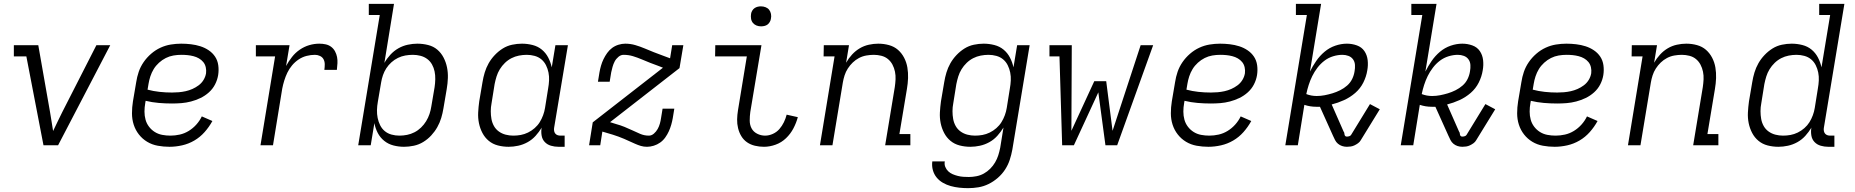

<svg xmlns="http://www.w3.org/2000/svg" viewBox="-20 -755 9640 998"><path d="M206 0 117 -462H52V-520H179L240 -173Q244 -149 248 -124Q252 -99 256 -74Q268 -99 280 -124Q292 -149 304 -173L481 -520H553L282 0Z M861 8Q830 8 800 2.5Q770 -3 745 -18Q720 -33 702 -56Q684 -79 675 -107Q666 -135 666 -166Q666 -197 671 -228L688 -328Q692 -355 701 -381.5Q710 -408 726.5 -432Q743 -456 765.5 -475.5Q788 -495 814 -507Q840 -519 867.5 -523.5Q895 -528 922 -528Q947 -528 972.5 -525Q998 -522 1021.5 -514.5Q1045 -507 1065 -493.5Q1085 -480 1098 -460.5Q1111 -441 1114.5 -416Q1118 -391 1114 -365Q1110 -340 1098 -316.5Q1086 -293 1066 -275Q1046 -257 1022 -245.5Q998 -234 973 -227.5Q948 -221 923.5 -219Q899 -217 874 -217Q839 -217 804.5 -220Q770 -223 737 -231L735 -219Q731 -197 731 -175Q731 -153 736.5 -133Q742 -113 754.5 -96.5Q767 -80 784.5 -69Q802 -58 823 -54Q844 -50 866 -50Q890 -50 914.5 -55.5Q939 -61 961 -74.5Q983 -88 1000.5 -107.5Q1018 -127 1029 -150L1084 -126Q1067 -95 1043.5 -68.5Q1020 -42 990 -24.5Q960 -7 926.5 0.5Q893 8 861 8ZM874 -274Q891 -274 909 -275.5Q927 -277 945 -281Q963 -285 980 -292.5Q997 -300 1012.5 -311.5Q1028 -323 1038 -339.5Q1048 -356 1051 -374Q1053 -390 1049.5 -405.5Q1046 -421 1036.5 -432.5Q1027 -444 1014 -451.5Q1001 -459 985.5 -463Q970 -467 954.5 -468.5Q939 -470 922 -470Q902 -470 881.5 -466.5Q861 -463 842 -453.5Q823 -444 806.5 -429Q790 -414 779 -396Q768 -378 761.5 -358Q755 -338 752 -319L747 -289Q777 -281 809 -277.5Q841 -274 874 -274Z M1334 0 1410 -462H1310V-520H1485L1467 -412Q1480 -436 1497.5 -458.5Q1515 -481 1538.5 -497Q1562 -513 1588 -520.5Q1614 -528 1640 -528Q1657 -528 1673 -524.5Q1689 -521 1701.5 -511.5Q1714 -502 1721.5 -488Q1729 -474 1732 -458.5Q1735 -443 1734 -426Q1733 -409 1731 -392H1666Q1668 -406 1668 -420.5Q1668 -435 1662 -446.5Q1656 -458 1643.5 -464Q1631 -470 1617 -470Q1596 -470 1574 -464.5Q1552 -459 1532.5 -446Q1513 -433 1498 -415Q1483 -397 1473.5 -377Q1464 -357 1457.5 -336Q1451 -315 1447 -294L1399 0Z M2080 8Q2052 8 2025 1Q1998 -6 1977 -23Q1956 -40 1943.5 -64Q1931 -88 1926 -115L1907 0H1842L1954 -677H1897V-735H2028L1978 -428Q1991 -451 2009.5 -471Q2028 -491 2051 -504Q2074 -517 2099.5 -522.5Q2125 -528 2149 -528Q2178 -528 2205.5 -521Q2233 -514 2253 -497Q2273 -480 2285.5 -456Q2298 -432 2303.5 -405Q2309 -378 2308 -349.5Q2307 -321 2302 -292L2285 -192Q2281 -167 2273.5 -142Q2266 -117 2253 -94Q2240 -71 2221.5 -51Q2203 -31 2180 -17Q2157 -3 2131 2.5Q2105 8 2080 8ZM2056 -50Q2076 -50 2096 -54Q2116 -58 2134.5 -67.5Q2153 -77 2168.5 -92Q2184 -107 2195 -125Q2206 -143 2212.5 -162.5Q2219 -182 2222 -202L2239 -302Q2242 -322 2242.5 -343Q2243 -364 2239 -383.5Q2235 -403 2225.5 -420Q2216 -437 2200.5 -448.5Q2185 -460 2165.5 -465Q2146 -470 2126 -470Q2106 -470 2086.5 -466.5Q2067 -463 2048.5 -454Q2030 -445 2014.5 -431Q1999 -417 1988 -400Q1977 -383 1970.5 -364Q1964 -345 1961 -326L1944 -226Q1940 -204 1939.5 -183Q1939 -162 1943 -142Q1947 -122 1956 -104Q1965 -86 1980 -73.5Q1995 -61 2015 -55.5Q2035 -50 2056 -50Z M2624 8Q2595 8 2568 1Q2541 -6 2520.5 -23Q2500 -40 2487.5 -64Q2475 -88 2469.5 -115Q2464 -142 2465.5 -170.5Q2467 -199 2471 -228L2488 -328Q2492 -353 2499.5 -378Q2507 -403 2520 -426Q2533 -449 2552 -469Q2571 -489 2593.5 -503Q2616 -517 2642 -522.5Q2668 -528 2693 -528Q2721 -528 2748.5 -521Q2776 -514 2796.5 -497Q2817 -480 2829.5 -456Q2842 -432 2848 -405L2867 -520H2932L2860 -89Q2859 -81 2860.5 -73.5Q2862 -66 2866.5 -60.5Q2871 -55 2878 -52.5Q2885 -50 2893 -50H2915V8H2883Q2863 8 2844 2.5Q2825 -3 2812 -16.5Q2799 -30 2795.5 -49.5Q2792 -69 2795 -89L2796 -92Q2782 -69 2764 -49Q2746 -29 2722.5 -16Q2699 -3 2673.5 2.5Q2648 8 2624 8ZM2648 -50Q2668 -50 2687 -53.5Q2706 -57 2724.5 -66Q2743 -75 2759 -89Q2775 -103 2785.5 -120Q2796 -137 2803 -156Q2810 -175 2813 -194L2829 -294Q2833 -316 2834 -337Q2835 -358 2831 -378Q2827 -398 2818 -416Q2809 -434 2794 -446.5Q2779 -459 2759 -464.5Q2739 -470 2718 -470Q2698 -470 2677.5 -466Q2657 -462 2638.5 -452.5Q2620 -443 2604.5 -428Q2589 -413 2578 -395Q2567 -377 2561 -357.5Q2555 -338 2551 -318L2535 -218Q2531 -198 2531 -177Q2531 -156 2534.5 -136.5Q2538 -117 2547.5 -100Q2557 -83 2573 -71.5Q2589 -60 2608.5 -55Q2628 -50 2648 -50Z M3343 8Q3326 8 3311 3.5Q3296 -1 3281.5 -7.5Q3267 -14 3252.5 -20.5Q3238 -27 3223.5 -33.5Q3209 -40 3194.5 -45Q3180 -50 3165 -55L3111 -71L3100 0H3042L3061 -119L3426 -403L3406 -411Q3383 -419 3360.5 -428Q3338 -437 3315.5 -446.5Q3293 -456 3270 -463Q3247 -470 3221 -470Q3207 -470 3194.5 -459.5Q3182 -449 3175 -435.5Q3168 -422 3164 -407.5Q3160 -393 3157 -379L3149 -330H3088L3096 -379Q3099 -396 3104 -413.5Q3109 -431 3117 -447.5Q3125 -464 3136 -479.5Q3147 -495 3162 -506Q3177 -517 3195 -522.5Q3213 -528 3230 -528Q3257 -528 3282.5 -520.5Q3308 -513 3331.5 -503Q3355 -493 3379 -483.5Q3403 -474 3428 -465L3463 -452L3474 -520H3532L3512 -401L3151 -120L3183 -110Q3205 -104 3226 -95.5Q3247 -87 3267 -77.5Q3287 -68 3308 -59Q3329 -50 3353 -50Q3367 -50 3379 -60.5Q3391 -71 3398.5 -84.5Q3406 -98 3410 -112.5Q3414 -127 3416 -141L3424 -190H3485L3477 -141Q3474 -124 3469 -106.5Q3464 -89 3456.5 -72.5Q3449 -56 3438 -40.5Q3427 -25 3411.5 -14Q3396 -3 3378 2.5Q3360 8 3343 8Z M3951 8Q3927 8 3904 2.5Q3881 -3 3863 -15.5Q3845 -28 3833.5 -47Q3822 -66 3816.5 -88.5Q3811 -111 3811.5 -134.5Q3812 -158 3816 -182L3862 -462H3697L3698 -520H3938L3880 -173Q3877 -151 3877 -128.5Q3877 -106 3886.5 -88Q3896 -70 3915.5 -60Q3935 -50 3957 -50Q3977 -50 3997 -59Q4017 -68 4031 -84Q4045 -100 4054.5 -119.5Q4064 -139 4069 -159L4127 -146Q4119 -116 4104 -87.5Q4089 -59 4065.5 -36.5Q4042 -14 4011.5 -3Q3981 8 3951 8ZM3936 -618Q3923 -618 3912 -622.5Q3901 -627 3893.5 -636Q3886 -645 3884 -657.5Q3882 -670 3884 -683Q3885 -691 3890 -699.5Q3895 -708 3902.5 -713Q3910 -718 3918.5 -720Q3927 -722 3935 -722Q3948 -722 3959.5 -717.5Q3971 -713 3978 -704Q3985 -695 3987.5 -682.5Q3990 -670 3987 -657Q3986 -649 3981 -640.5Q3976 -632 3969 -627Q3962 -622 3953 -620Q3944 -618 3936 -618Z M4242 0 4318 -462H4261L4262 -520H4393L4378 -429Q4391 -452 4409 -471.5Q4427 -491 4449 -504Q4471 -517 4496 -522.5Q4521 -528 4545 -528Q4574 -528 4601 -520.5Q4628 -513 4647.5 -496Q4667 -479 4679.5 -455Q4692 -431 4696.5 -404Q4701 -377 4700 -349Q4699 -321 4694 -292L4655 -58H4712V0H4581L4631 -302Q4634 -322 4635 -342.5Q4636 -363 4632 -382.5Q4628 -402 4619 -419Q4610 -436 4595.5 -448Q4581 -460 4561.5 -465Q4542 -470 4522 -470Q4503 -470 4483 -466.5Q4463 -463 4445 -453.5Q4427 -444 4412.5 -430Q4398 -416 4387 -399Q4376 -382 4370 -363Q4364 -344 4361 -326L4307 0Z M5012 223Q4989 223 4966 220.5Q4943 218 4921.5 212Q4900 206 4881 195Q4862 184 4848.5 167.5Q4835 151 4829 129.5Q4823 108 4826 84H4891Q4888 99 4893.5 112.5Q4899 126 4909 135.5Q4919 145 4932 150.5Q4945 156 4959 159.5Q4973 163 4987 164Q5001 165 5016 165Q5035 165 5055.5 161Q5076 157 5094 147Q5112 137 5127 122Q5142 107 5152.5 89Q5163 71 5169 52Q5175 33 5179 13L5196 -92Q5182 -69 5164 -49Q5146 -29 5122.5 -16Q5099 -3 5073.5 2.5Q5048 8 5024 8Q4995 8 4968 1Q4941 -6 4920.5 -23Q4900 -40 4887.5 -64Q4875 -88 4869.5 -115Q4864 -142 4865.5 -170.5Q4867 -199 4871 -228L4888 -328Q4892 -353 4899.5 -378Q4907 -403 4920 -426Q4933 -449 4952 -469Q4971 -489 4993.5 -503Q5016 -517 5042 -522.5Q5068 -528 5093 -528Q5121 -528 5148.5 -521Q5176 -514 5196.5 -497Q5217 -480 5229.5 -456Q5242 -432 5248 -405L5267 -520H5332L5242 23Q5237 50 5228.5 76Q5220 102 5204.5 126Q5189 150 5166.5 169.5Q5144 189 5118.5 201.5Q5093 214 5066 218.5Q5039 223 5012 223ZM5048 -50Q5068 -50 5087 -53.5Q5106 -57 5124.5 -66Q5143 -75 5159 -89Q5175 -103 5185.5 -120Q5196 -137 5203 -156Q5210 -175 5213 -194L5229 -294Q5233 -316 5234 -337Q5235 -358 5231 -378Q5227 -398 5218 -416Q5209 -434 5194 -446.5Q5179 -459 5159 -464.5Q5139 -470 5118 -470Q5098 -470 5077.5 -466Q5057 -462 5038.5 -452.5Q5020 -443 5004.5 -428Q4989 -413 4978 -395Q4967 -377 4961 -357.5Q4955 -338 4951 -318L4935 -218Q4931 -198 4931 -177Q4931 -156 4934.5 -136.5Q4938 -117 4947.5 -100Q4957 -83 4973 -71.5Q4989 -60 5008.5 -55Q5028 -50 5048 -50Z M5501 0 5487 -462H5435V-520H5551L5549 -75L5668 -333H5730L5763 -75L5909 -520H5974L5787 0H5726L5689 -275L5562 0Z M6261 8Q6230 8 6200 2.5Q6170 -3 6145 -18Q6120 -33 6102 -56Q6084 -79 6075 -107Q6066 -135 6066 -166Q6066 -197 6071 -228L6088 -328Q6092 -355 6101 -381.5Q6110 -408 6126.5 -432Q6143 -456 6165.5 -475.5Q6188 -495 6214 -507Q6240 -519 6267.5 -523.5Q6295 -528 6322 -528Q6347 -528 6372.5 -525Q6398 -522 6421.5 -514.5Q6445 -507 6465 -493.5Q6485 -480 6498 -460.5Q6511 -441 6514.5 -416Q6518 -391 6514 -365Q6510 -340 6498 -316.5Q6486 -293 6466 -275Q6446 -257 6422 -245.5Q6398 -234 6373 -227.5Q6348 -221 6323.5 -219Q6299 -217 6274 -217Q6239 -217 6204.5 -220Q6170 -223 6137 -231L6135 -219Q6131 -197 6131 -175Q6131 -153 6136.5 -133Q6142 -113 6154.5 -96.5Q6167 -80 6184.5 -69Q6202 -58 6223 -54Q6244 -50 6266 -50Q6290 -50 6314.5 -55.5Q6339 -61 6361 -74.5Q6383 -88 6400.5 -107.5Q6418 -127 6429 -150L6484 -126Q6467 -95 6443.5 -68.5Q6420 -42 6390 -24.5Q6360 -7 6326.5 0.5Q6293 8 6261 8ZM6274 -274Q6291 -274 6309 -275.5Q6327 -277 6345 -281Q6363 -285 6380 -292.5Q6397 -300 6412.5 -311.5Q6428 -323 6438 -339.5Q6448 -356 6451 -374Q6453 -390 6449.5 -405.5Q6446 -421 6436.5 -432.5Q6427 -444 6414 -451.5Q6401 -459 6385.5 -463Q6370 -467 6354.5 -468.5Q6339 -470 6322 -470Q6302 -470 6281.5 -466.5Q6261 -463 6242 -453.5Q6223 -444 6206.5 -429Q6190 -414 6179 -396Q6168 -378 6161.5 -358Q6155 -338 6152 -319L6147 -289Q6177 -281 6209 -277.5Q6241 -274 6274 -274Z M6981 8Q6968 8 6956 4Q6944 0 6934.5 -8Q6925 -16 6919.5 -27Q6914 -38 6909 -49L6841 -200H6822Q6806 -200 6790.5 -202.5Q6775 -205 6760 -210L6726 0H6661L6773 -677H6716V-735H6847L6789 -383Q6803 -411 6821.5 -438Q6840 -465 6865 -486Q6890 -507 6920.5 -517.5Q6951 -528 6981 -528Q7008 -528 7033 -519Q7058 -510 7072 -489.5Q7086 -469 7089 -442.5Q7092 -416 7087 -389Q7082 -357 7066.5 -326Q7051 -295 7024.5 -272Q6998 -249 6966 -234.5Q6934 -220 6902 -212L6964 -71Q6967 -68 6967.5 -63.5Q6968 -59 6969 -54.5Q6970 -50 6973 -47.5Q6976 -45 6981 -45Q6987 -45 6993.5 -47Q7000 -49 7003 -54L7101 -214L7152 -187L7053 -26Q7048 -17 7039 -10.5Q7030 -4 7020.5 0.5Q7011 5 7001 6.5Q6991 8 6981 8ZM6824 -256Q6845 -256 6865.5 -260Q6886 -264 6906 -270Q6926 -276 6946 -286Q6966 -296 6982.5 -310.5Q6999 -325 7008.5 -344.5Q7018 -364 7021 -385Q7024 -401 7023 -417.5Q7022 -434 7013 -446.5Q7004 -459 6989 -464.5Q6974 -470 6958 -470Q6934 -470 6909.5 -462.5Q6885 -455 6864.5 -439.5Q6844 -424 6828 -403Q6812 -382 6801 -359.5Q6790 -337 6782.5 -313.5Q6775 -290 6770 -266Q6783 -261 6796.5 -258.5Q6810 -256 6824 -256Z M7581 8Q7568 8 7556 4Q7544 0 7534.5 -8Q7525 -16 7519.5 -27Q7514 -38 7509 -49L7441 -200H7422Q7406 -200 7390.5 -202.5Q7375 -205 7360 -210L7326 0H7261L7373 -677H7316V-735H7447L7389 -383Q7403 -411 7421.5 -438Q7440 -465 7465 -486Q7490 -507 7520.5 -517.5Q7551 -528 7581 -528Q7608 -528 7633 -519Q7658 -510 7672 -489.5Q7686 -469 7689 -442.5Q7692 -416 7687 -389Q7682 -357 7666.5 -326Q7651 -295 7624.5 -272Q7598 -249 7566 -234.5Q7534 -220 7502 -212L7564 -71Q7567 -68 7567.5 -63.5Q7568 -59 7569 -54.5Q7570 -50 7573 -47.5Q7576 -45 7581 -45Q7587 -45 7593.5 -47Q7600 -49 7603 -54L7701 -214L7752 -187L7653 -26Q7648 -17 7639 -10.5Q7630 -4 7620.5 0.5Q7611 5 7601 6.5Q7591 8 7581 8ZM7424 -256Q7445 -256 7465.5 -260Q7486 -264 7506 -270Q7526 -276 7546 -286Q7566 -296 7582.5 -310.5Q7599 -325 7608.5 -344.5Q7618 -364 7621 -385Q7624 -401 7623 -417.5Q7622 -434 7613 -446.5Q7604 -459 7589 -464.5Q7574 -470 7558 -470Q7534 -470 7509.5 -462.5Q7485 -455 7464.5 -439.5Q7444 -424 7428 -403Q7412 -382 7401 -359.5Q7390 -337 7382.5 -313.5Q7375 -290 7370 -266Q7383 -261 7396.5 -258.5Q7410 -256 7424 -256Z M8061 8Q8030 8 8000 2.5Q7970 -3 7945 -18Q7920 -33 7902 -56Q7884 -79 7875 -107Q7866 -135 7866 -166Q7866 -197 7871 -228L7888 -328Q7892 -355 7901 -381.5Q7910 -408 7926.5 -432Q7943 -456 7965.5 -475.5Q7988 -495 8014 -507Q8040 -519 8067.5 -523.5Q8095 -528 8122 -528Q8147 -528 8172.5 -525Q8198 -522 8221.5 -514.5Q8245 -507 8265 -493.5Q8285 -480 8298 -460.5Q8311 -441 8314.5 -416Q8318 -391 8314 -365Q8310 -340 8298 -316.5Q8286 -293 8266 -275Q8246 -257 8222 -245.5Q8198 -234 8173 -227.5Q8148 -221 8123.5 -219Q8099 -217 8074 -217Q8039 -217 8004.5 -220Q7970 -223 7937 -231L7935 -219Q7931 -197 7931 -175Q7931 -153 7936.5 -133Q7942 -113 7954.5 -96.5Q7967 -80 7984.5 -69Q8002 -58 8023 -54Q8044 -50 8066 -50Q8090 -50 8114.5 -55.5Q8139 -61 8161 -74.5Q8183 -88 8200.5 -107.5Q8218 -127 8229 -150L8284 -126Q8267 -95 8243.5 -68.5Q8220 -42 8190 -24.5Q8160 -7 8126.5 0.5Q8093 8 8061 8ZM8074 -274Q8091 -274 8109 -275.5Q8127 -277 8145 -281Q8163 -285 8180 -292.5Q8197 -300 8212.5 -311.5Q8228 -323 8238 -339.5Q8248 -356 8251 -374Q8253 -390 8249.5 -405.5Q8246 -421 8236.5 -432.5Q8227 -444 8214 -451.5Q8201 -459 8185.5 -463Q8170 -467 8154.5 -468.5Q8139 -470 8122 -470Q8102 -470 8081.5 -466.5Q8061 -463 8042 -453.5Q8023 -444 8006.5 -429Q7990 -414 7979 -396Q7968 -378 7961.5 -358Q7955 -338 7952 -319L7947 -289Q7977 -281 8009 -277.5Q8041 -274 8074 -274Z M8442 0 8518 -462H8461L8462 -520H8593L8578 -429Q8591 -452 8609 -471.5Q8627 -491 8649 -504Q8671 -517 8696 -522.5Q8721 -528 8745 -528Q8774 -528 8801 -520.5Q8828 -513 8847.5 -496Q8867 -479 8879.5 -455Q8892 -431 8896.5 -404Q8901 -377 8900 -349Q8899 -321 8894 -292L8855 -58H8912V0H8781L8831 -302Q8834 -322 8835 -342.5Q8836 -363 8832 -382.5Q8828 -402 8819 -419Q8810 -436 8795.5 -448Q8781 -460 8761.5 -465Q8742 -470 8722 -470Q8703 -470 8683 -466.5Q8663 -463 8645 -453.5Q8627 -444 8612.5 -430Q8598 -416 8587 -399Q8576 -382 8570 -363Q8564 -344 8561 -326L8507 0Z M9224 8Q9195 8 9168 1Q9141 -6 9120.5 -23Q9100 -40 9087.5 -64Q9075 -88 9069.5 -115Q9064 -142 9065.5 -170.5Q9067 -199 9071 -228L9088 -328Q9092 -353 9099.5 -378Q9107 -403 9120 -426Q9133 -449 9152 -469Q9171 -489 9193.5 -503Q9216 -517 9242 -522.5Q9268 -528 9293 -528Q9321 -528 9348.5 -521Q9376 -514 9396.5 -497Q9417 -480 9429.5 -456Q9442 -432 9448 -405L9493 -677H9436V-735H9567L9460 -89Q9459 -81 9460.5 -73.5Q9462 -66 9466.5 -60.5Q9471 -55 9478 -52.5Q9485 -50 9493 -50H9515V8H9483Q9463 8 9444 2.5Q9425 -3 9412 -16.5Q9399 -30 9395.5 -49.5Q9392 -69 9395 -89L9396 -92Q9382 -69 9364 -49Q9346 -29 9322.5 -16Q9299 -3 9273.5 2.5Q9248 8 9224 8ZM9248 -50Q9268 -50 9287 -53.5Q9306 -57 9324.5 -66Q9343 -75 9359 -89Q9375 -103 9385.5 -120Q9396 -137 9403 -156Q9410 -175 9413 -194L9429 -294Q9433 -316 9434 -337Q9435 -358 9431 -378Q9427 -398 9418 -416Q9409 -434 9394 -446.5Q9379 -459 9359 -464.5Q9339 -470 9318 -470Q9298 -470 9277.5 -466Q9257 -462 9238.5 -452.5Q9220 -443 9204.5 -428Q9189 -413 9178 -395Q9167 -377 9161 -357.5Q9155 -338 9151 -318L9135 -218Q9131 -198 9131 -177Q9131 -156 9134.5 -136.5Q9138 -117 9147.5 -100Q9157 -83 9173 -71.5Q9189 -60 9208.5 -55Q9228 -50 9248 -50Z"/></svg>

Font: Iosevka HT Light Extended
Style: Italic
Weight: 300
Width: 7
Italic angle: -9°
Monospace: yes
Designer: Belleve Invis
Foundry: Belleve Invis
Version: Version 32.3.0; ttfautohint (v1.8.4)